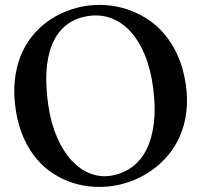

<svg xmlns="http://www.w3.org/2000/svg" viewBox="-20 -744 811 772"><path d="M726.6 -407.2Q735.8 -346.2 729.2 -293.7Q722.7 -241.2 703.9 -197.8Q685.1 -154.3 656 -119.9Q627 -85.4 591.8 -60.3Q556.6 -35.2 517.1 -19.3Q477.5 -3.4 437.5 2.9Q397.9 9.3 356.2 6.8Q314.5 4.4 274.2 -8.3Q233.9 -21 196.8 -44.2Q159.7 -67.4 129.2 -102.8Q98.6 -138.2 76.7 -186Q54.7 -233.9 44.4 -295.4Q33.7 -361.3 39.1 -416.5Q44.4 -471.7 62 -516.6Q79.6 -561.5 107.4 -596.4Q135.3 -631.3 169.7 -656.5Q204.1 -681.6 243.2 -697.3Q282.2 -712.9 321.8 -719.7Q361.8 -726.1 404.5 -723.4Q447.3 -720.7 489 -707.3Q530.8 -693.8 569.3 -669.7Q607.9 -645.5 639.6 -608.6Q671.4 -571.8 694.1 -521.7Q716.8 -471.7 726.6 -407.2ZM429.2 -38.1Q476.1 -46.4 511.7 -73Q547.4 -99.6 569.3 -143.6Q591.3 -187.5 598.6 -248.8Q606 -310.1 596.2 -387.7Q586.4 -464.8 562.3 -523.2Q538.1 -581.5 502.9 -619.1Q467.8 -656.7 423.6 -672.1Q379.4 -687.5 329.6 -678.7Q276.9 -669.4 241.9 -639.4Q207 -609.4 188.5 -562.5Q169.9 -515.6 166.7 -454.1Q163.6 -392.6 174.3 -319.8Q185.1 -247.1 209.7 -190.9Q234.4 -134.8 268.6 -98.1Q302.7 -61.5 344 -45.9Q385.3 -30.3 429.2 -38.1Z"/></svg>

Font: VarendraSemibold
Style: Regular
Weight: 600
Designer: Jacob Thomas
Foundry: Bangla Type Foundry
Version: Version 1.008